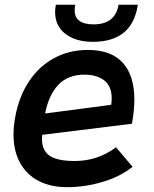

<svg xmlns="http://www.w3.org/2000/svg" viewBox="-20 -766 640 796"><path d="M36 -209Q36 -241 43 -280.5Q58.5 -365.5 100 -428.2Q141.5 -491 204.2 -525Q267 -559 344 -559Q440.5 -559 488.8 -506Q537 -453 537 -352.5Q537 -308.5 527 -253L155 -207Q154 -195 154 -189.5Q154 -142 186 -120.2Q218 -98.5 289.5 -98.5Q385.5 -98.5 461 -155.5L529.5 -74.5Q478.5 -33.5 405.2 -11.8Q332 10 258 10Q191.5 10 141.5 -15.2Q91.5 -40.5 63.8 -89.8Q36 -139 36 -209ZM443 -358Q443 -409 412 -432.8Q381 -456.5 329.5 -456.5Q262 -456.5 222 -414.5Q182 -372.5 167 -295.5L441 -331.5Q443 -344 443 -358ZM208.5 -715.5Q208.5 -730 211.5 -746.5H292Q289.5 -736 289.5 -723.5Q289.5 -665 368 -665Q458 -665 471.5 -746.5H551.5Q539.5 -668 492.5 -630.2Q445.5 -592.5 364.5 -592.5Q318 -592.5 282.8 -607.2Q247.5 -622 228 -649.8Q208.5 -677.5 208.5 -715.5Z"/></svg>

Font: JuliaMono
Style: Bold Italic
Weight: 700
Italic angle: -9°
Monospace: yes
Designer: cormullion
Foundry: corm
Version: Version 0.057; ttfautohint (v1.8.4)